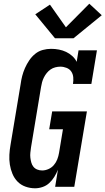

<svg xmlns="http://www.w3.org/2000/svg" viewBox="-20 -1006 568 1034"><path d="M169 8Q142 8 117 -1Q92 -10 74.5 -28Q57 -46 47 -70Q37 -94 33 -120Q29 -146 30.5 -173Q32 -200 37 -228L91 -552Q94 -575 99.5 -596.5Q105 -618 114.5 -639.5Q124 -661 137.5 -681Q151 -701 169.5 -716Q188 -731 210.5 -737Q233 -743 255 -743Q277 -743 297.5 -739Q318 -735 336 -726.5Q354 -718 369 -704.5Q384 -691 393 -673L403 -735H502L472 -554H373Q376 -572 374.5 -589.5Q373 -607 364 -620.5Q355 -634 338.5 -640.5Q322 -647 305 -647Q292 -647 278 -643.5Q264 -640 252.5 -632Q241 -624 232 -613Q223 -602 216.5 -589Q210 -576 206.5 -563Q203 -550 201 -537L147 -212Q145 -198 143.5 -184Q142 -170 143.5 -157Q145 -144 148.5 -131Q152 -118 160 -108Q168 -98 180.5 -93Q193 -88 207 -88Q224 -88 241 -95.5Q258 -103 270 -117Q282 -131 288.5 -148Q295 -165 298 -183L319 -310H245L261 -406H448L380 0H277L292 -92Q284 -72 272.5 -53.5Q261 -35 245.5 -20.5Q230 -6 209.5 1Q189 8 169 8ZM276 -800 170 -929 249 -981 335 -859 461 -986 528 -924 376 -800Z"/></svg>

Font: Iosevka Curly Slab Oblique
Style: Bold
Weight: 700
Italic angle: -9°
Monospace: yes
Designer: Belleve Invis
Foundry: Belleve Invis
Version: Version 11.1.0; ttfautohint (v1.8.3)